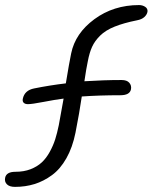

<svg xmlns="http://www.w3.org/2000/svg" viewBox="-27 -730 603 758"><path d="M32.2 7.8Q10.7 7.8 0.5 -2.2Q-9.8 -12.2 -6.8 -27.8Q-2.4 -51.8 34.2 -51.8Q67.4 -51.8 93.8 -62Q120.1 -72.3 137.9 -88.9Q155.8 -105.5 169.4 -130.4Q183.1 -155.3 190.9 -179.9Q198.7 -204.6 205.1 -235.8Q219.2 -311.5 224.1 -340.8Q189.9 -336.4 144.5 -327.6Q99.1 -318.8 83 -318.8Q72.3 -318.8 66.7 -324.2Q61 -329.6 63 -339.8Q69.8 -373.5 107.9 -380.9Q168 -393.1 232.9 -400.9Q246.6 -484.4 253.9 -519Q270 -598.6 345.7 -654.3Q421.4 -710 522 -710Q535.6 -710 546.4 -702.9Q557.1 -695.8 555.2 -683.1Q552.7 -671.4 542.5 -662.4Q532.2 -653.3 514.2 -649.9Q460.9 -639.2 425.3 -624.8Q389.6 -610.4 368.4 -589.4Q347.2 -568.4 336.7 -545.4Q326.2 -522.5 319.8 -488.8Q313.5 -459.5 306.2 -409.2Q382.8 -414.1 453.1 -414.1Q474.1 -414.1 483.4 -403.3Q492.7 -392.6 490.2 -377.9Q485.8 -354 448.2 -354Q365.7 -354 295.9 -349.1Q286.6 -285.2 271 -206.1Q259.3 -147.9 235.1 -105.2Q210.9 -62.5 178.2 -38.6Q145.5 -14.6 109.4 -3.4Q73.2 7.8 32.2 7.8Z"/></svg>

Font: Shantell Sans Irregular
Style: Italic
Weight: 300
Italic angle: -11.31°
Designer: Stephen Nixon, Anya Danilova, Shantell Martin
Foundry: Arrow Type
Version: Version 1.006;[9816181b4]